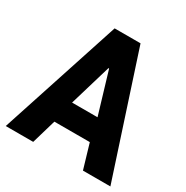

<svg xmlns="http://www.w3.org/2000/svg" viewBox="-165 -857 961 994"><g transform="rotate(30 315.5 -360.0)"><path d="M2.9 0 238.3 -719.7H393.1L628.4 0H464.4L409.7 -185.1L400.9 -246.1L317.4 -525.4H313.5L230.5 -246.1L221.2 -185.1L167 0ZM149.4 -145.5V-276.9H481.4V-145.5Z"/></g></svg>

Font: Reddit Sans Condensed ExtraBold
Style: Regular
Weight: 800
Designer: Stephen Hutchings
Foundry: Reddit
Version: Version 1.014